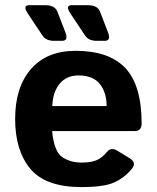

<svg xmlns="http://www.w3.org/2000/svg" viewBox="-20 -721 613 750"><path d="M89.4 -667Q66.9 -700.7 93.8 -700.7H156.7Q194.3 -700.7 204.1 -675.8L235.4 -594.7Q248 -561.5 222.7 -561.5H191.4Q159.7 -561.5 146 -582ZM255.9 -667Q233.4 -700.7 260.3 -700.7H323.2Q360.8 -700.7 370.6 -675.8L401.9 -594.7Q414.6 -561.5 389.2 -561.5H357.9Q326.2 -561.5 312.5 -582ZM39.1 -256.3Q39.1 -379.9 100.8 -451.2Q162.6 -522.5 275.4 -522.5Q406.2 -522.5 469.7 -455.1Q533.2 -387.7 533.2 -238.3Q533.2 -209 505.9 -209H183.6Q191.4 -127.9 223.6 -106.9Q255.9 -85.9 298.3 -85.9Q338.9 -85.9 360.4 -96.7Q381.8 -107.4 396.5 -126Q413.1 -147.5 437.5 -132.8L486.3 -103Q515.1 -85.4 494.6 -61Q464.8 -25.4 424.8 -7.8Q384.8 9.8 298.3 9.8Q158.2 9.8 98.6 -61.5Q39.1 -132.8 39.1 -256.3ZM184.1 -306.6H396.5Q396.5 -359.4 370.1 -392.8Q343.8 -426.3 286.1 -426.3Q240.2 -426.3 213.4 -394.3Q186.5 -362.3 184.1 -306.6Z"/></svg>

Font: Istok Web
Style: Bold
Weight: 700
Designer: Andrey V. Panov
Foundry: Andrey V. Panov
Version: Version 1.0.2g